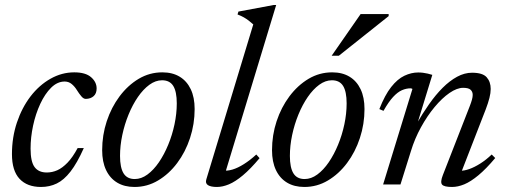

<svg xmlns="http://www.w3.org/2000/svg" viewBox="-20 -733 2012 763"><path d="M237 -409Q208 -409 183.2 -384.5Q158.5 -360 140 -320.2Q121.5 -280.5 111.5 -233.8Q101.5 -187 101.5 -142.5Q101.5 -90.5 117.5 -69Q133.5 -47.5 166 -47.5Q187.5 -47.5 207.8 -56.5Q228 -65.5 248.5 -86.8Q269 -108 288.5 -144.5H313Q286.5 -85 260.2 -51.2Q234 -17.5 205.5 -3.8Q177 10 143 10Q88 10 57.8 -22.2Q27.5 -54.5 27.5 -120.5Q27.5 -187 47.2 -246Q67 -305 101.2 -349.8Q135.5 -394.5 180.5 -420Q225.5 -445.5 275 -445.5Q320 -445.5 342 -426.2Q364 -407 364 -381.5Q364 -361.5 352.2 -351Q340.5 -340.5 321.5 -340Q312.5 -339.5 303.5 -350Q294.5 -360.5 285.5 -375Q277 -389 265 -399Q253 -409 237 -409Z M625 -445.5Q665.5 -445.5 694 -428.2Q722.5 -411 738 -378.5Q753.5 -346 753.5 -299.5Q753.5 -240 735.2 -184.5Q717 -129 684.2 -85.2Q651.5 -41.5 608.2 -15.8Q565 10 514.5 10Q474.5 10 445.8 -7.2Q417 -24.5 401.5 -57.2Q386 -90 386 -136Q386 -196 404.2 -251.2Q422.5 -306.5 455.2 -350.2Q488 -394 531.2 -419.8Q574.5 -445.5 625 -445.5ZM515.5 -21.5Q541.5 -21.5 566 -39.5Q590.5 -57.5 611.5 -88.2Q632.5 -119 648.5 -157.8Q664.5 -196.5 673.5 -239Q682.5 -281.5 682.5 -322Q682.5 -369 668.5 -391.5Q654.5 -414 624 -414Q598 -414 573.5 -396Q549 -378 528 -347.5Q507 -317 491 -278Q475 -239 466 -196.5Q457 -154 457 -113.5Q457 -67 471 -44.2Q485 -21.5 515.5 -21.5Z M986.5 -636Q977.5 -644 968.5 -651Q959.5 -658 949 -664Q938.5 -670 924 -675.5L927.5 -687L1067 -713H1077.5L873.5 -41L867 -55.5Q882.5 -53 903.8 -59.2Q925 -65.5 949.2 -80.8Q973.5 -96 998.5 -119L1011.5 -104.5Q975.5 -61.5 945.2 -36.2Q915 -11 889.8 -0.5Q864.5 10 842 10Q818 10 806.5 2.8Q795 -4.5 800 -20.5Z M1300 -445.5Q1340.5 -445.5 1369 -428.2Q1397.5 -411 1413 -378.5Q1428.5 -346 1428.5 -299.5Q1428.5 -240 1410.2 -184.5Q1392 -129 1359.2 -85.2Q1326.5 -41.5 1283.2 -15.8Q1240 10 1189.5 10Q1149.5 10 1120.8 -7.2Q1092 -24.5 1076.5 -57.2Q1061 -90 1061 -136Q1061 -196 1079.2 -251.2Q1097.5 -306.5 1130.2 -350.2Q1163 -394 1206.2 -419.8Q1249.5 -445.5 1300 -445.5ZM1190.5 -21.5Q1216.5 -21.5 1241 -39.5Q1265.5 -57.5 1286.5 -88.2Q1307.5 -119 1323.5 -157.8Q1339.5 -196.5 1348.5 -239Q1357.5 -281.5 1357.5 -322Q1357.5 -369 1343.5 -391.5Q1329.5 -414 1299 -414Q1273 -414 1248.5 -396Q1224 -378 1203 -347.5Q1182 -317 1166 -278Q1150 -239 1141 -196.5Q1132 -154 1132 -113.5Q1132 -67 1146 -44.2Q1160 -21.5 1190.5 -21.5ZM1298 -511.5 1413 -677H1524.5V-669L1326.5 -511.5Z M1504 -292.5 1487.5 -299.5Q1509.5 -355.5 1534.5 -387.2Q1559.5 -419 1587 -432Q1614.5 -445 1642 -445Q1652 -445 1661.2 -443.8Q1670.5 -442.5 1679.8 -440.5Q1689 -438.5 1698 -435.5L1637.5 -238.5H1634Q1658.5 -281 1684.8 -318.5Q1711 -356 1739 -384Q1767 -412 1796.5 -428Q1826 -444 1856 -444Q1898 -444 1914 -426Q1930 -408 1930 -379.5Q1930 -363.5 1925 -343.8Q1920 -324 1910.5 -299L1808.5 -36.5V-54.5Q1824.5 -54 1845 -61.2Q1865.5 -68.5 1888.5 -83Q1911.5 -97.5 1934 -119L1948 -105Q1912 -62 1881.2 -36.5Q1850.5 -11 1825 -0.5Q1799.5 10 1776.5 10Q1744 10 1736.5 0.2Q1729 -9.5 1740 -37.5L1847.5 -313Q1852.5 -326 1855.5 -336.8Q1858.5 -347.5 1858.5 -356Q1858.5 -368.5 1850.2 -376.2Q1842 -384 1820.5 -384Q1796 -384 1766.2 -363.5Q1736.5 -343 1707 -307.5Q1677.5 -272 1652.8 -227Q1628 -182 1613 -132.5L1571.5 0H1502.5L1619 -379.5Q1617.5 -380.5 1615.8 -381.2Q1614 -382 1611.5 -382Q1594.5 -382 1577.2 -374.5Q1560 -367 1542 -347.5Q1524 -328 1504 -292.5Z"/></svg>

Font: Newsreader 24pt
Style: Italic
Weight: 400
Italic angle: -17°
Designer: Hugues Gentile
Foundry: Production Type
Version: Version 1.003